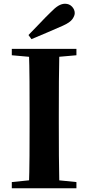

<svg xmlns="http://www.w3.org/2000/svg" viewBox="-20 -1005 471 1025"><path d="M132 -818Q163 -849 192.5 -880.5Q222 -912 250 -939Q274 -964 292 -974.5Q310 -985 327 -985Q350 -985 364.5 -969.5Q379 -954 379 -935Q379 -921 366.5 -903Q354 -885 316 -868Q274 -849 232 -831.5Q190 -814 148 -796ZM43 0V-33L200 -49H229L388 -33V0ZM134 0Q137 -86 137.5 -173Q138 -260 138 -349V-394Q138 -483 137.5 -570Q137 -657 134 -744H297Q295 -658 294.5 -570.5Q294 -483 294 -394V-349Q294 -262 294.5 -174.5Q295 -87 297 0ZM43 -710V-744H388V-710L229 -696H200Z"/></svg>

Font: Noto Serif TC ExtraBold
Style: Regular
Weight: 800
Designer: Ryoko NISHIZUKA 西塚涼子 (kana & ideographs); Frank Grießhammer (Latin, Greek & Cyrillic); Wenlong ZHANG 张文龙 (bopomofo); San
Foundry: Adobe
Version: Version 2.002-H1;hotconv 1.1.0;makeotfexe 2.6.0